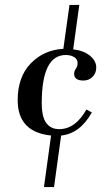

<svg xmlns="http://www.w3.org/2000/svg" viewBox="-20 -667 435 782"><path d="M52 -259Q52 -354 105.5 -409Q159 -464 238 -468L263 -647H303L278 -466Q321 -461 346.5 -440Q372 -419 372 -392Q372 -369 357 -354Q342 -339 320 -339Q282 -339 282 -366Q282 -378 289 -387Q296 -397 296 -410Q296 -426 282 -434.5Q268 -443 248 -443Q150 -443 150 -247Q150 -191 168.5 -166Q187 -141 221 -141Q287 -141 332 -221L354 -209Q306 -123 229 -115L200 95H159L188 -115Q52 -129 52 -259Z"/></svg>

Font: Unna Medium
Style: Italic
Weight: 500
Italic angle: -8.05°
Designer: Jorge de Buen Unna
Foundry: Omnibus-Type
Version: Version 2.008